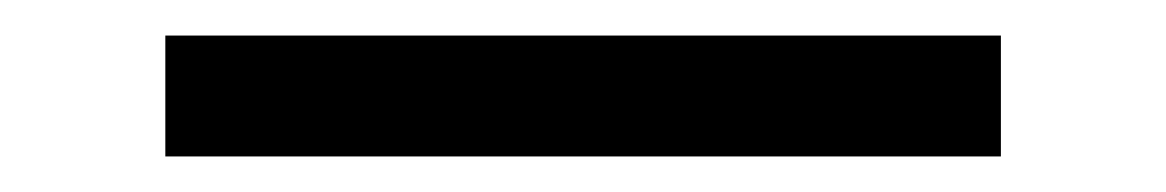

<svg xmlns="http://www.w3.org/2000/svg" viewBox="-20 -352 656 108"><path d="M73 -264V-332H543V-264Z"/></svg>

Font: Overpass Mono Light Light
Style: Regular
Weight: 300
Monospace: yes
Version: Version 4.000